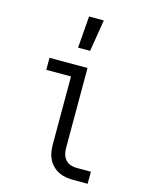

<svg xmlns="http://www.w3.org/2000/svg" viewBox="-114 -823 679 893"><g transform="rotate(15 225.0 -376.5)"><path d="M327 0Q309 0 291 -3Q273 -6 257 -14Q241 -22 228 -35Q215 -48 207 -64Q199 -80 196 -98Q193 -116 193 -134V-462H74V-520H257V-134Q257 -119 261 -104.5Q265 -90 274.5 -79Q284 -68 298 -63Q312 -58 327 -58H397V0ZM190 -600 202 -753H273L248 -600Z"/></g></svg>

Font: Iosevka Etoile Light
Style: Regular
Weight: 300
Designer: Belleve Invis
Foundry: Belleve Invis
Version: Version 25.0.1; ttfautohint (v1.8.4)